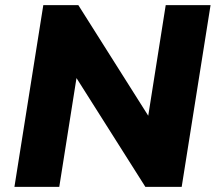

<svg xmlns="http://www.w3.org/2000/svg" viewBox="-20 -725 841 745"><path d="M36 0 148 -705H284L564 -262H553L623 -705H797L685 0H544L268 -436H279L210 0Z"/></svg>

Font: Nunito Sans 9pt Black
Style: Italic
Weight: 900
Italic angle: -9°
Version: Version 3.101;gftools[0.9.27]